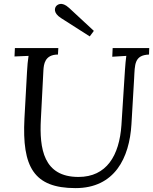

<svg xmlns="http://www.w3.org/2000/svg" viewBox="-20 -946 784 982"><path d="M439 -759.8 460 -788.1 333 -905.8C294.9 -940.9 272.9 -920.9 267.6 -915C260.7 -907.2 249 -880.9 293 -853ZM743.2 -700.2H556.2L554.2 -655.8L626 -660.2C623 -640.1 621.1 -615.2 619.1 -587.9L601.1 -306.2C590.3 -149.9 524.9 -41 381.3 -41C202.1 -41 181.2 -186 189 -335L202.1 -587.9C204.1 -615.2 208 -667 276.4 -667L278.3 -700.2H56.2L54.2 -657.2L126 -660.2C122.1 -633.8 120.1 -613.8 118.2 -579.1L105 -339.8C92.3 -92.8 152.3 16.1 366.2 16.1C565.9 16.1 642.1 -137.2 652.3 -311L666 -543.9C669.9 -615.2 666 -664.1 742.2 -667Z"/></svg>

Font: Lora Italic
Style: Regular
Weight: 400
Italic angle: -3°
Designer: Olga Karpushina, Alexei Vanyashin
Foundry: Cyreal
Version: Version 1.011;PS 001.011;hotconv 1.0.70;makeotf.lib2.5.58329